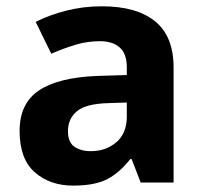

<svg xmlns="http://www.w3.org/2000/svg" viewBox="-20 -577 644 607"><path d="M301.8 -557.1Q412.1 -557.1 470.5 -509.5Q528.8 -461.9 528.8 -363.8V0H424.8L396 -74.2H392.1Q356.9 -29.8 317.9 -10Q278.8 9.8 210.9 9.8Q138.2 9.8 90.1 -32.2Q42 -74.2 42 -163.1Q42 -250 103 -291Q164.1 -332 286.1 -336.9L380.9 -339.8V-363.8Q380.9 -407.2 358.4 -427Q335.9 -446.8 295.9 -446.8Q255.9 -446.8 218 -435.3Q180.2 -423.8 142.1 -407.2L92.8 -507.8Q136.2 -529.8 190.2 -543.5Q244.1 -557.1 301.8 -557.1ZM380.9 -208V-252.9L322.8 -251Q251 -249 222.9 -225.1Q194.8 -201.2 194.8 -162.1Q194.8 -127.9 214.8 -113.5Q234.9 -99.1 267.1 -99.1Q314.9 -99.1 347.9 -127.4Q380.9 -155.8 380.9 -208Z"/></svg>

Font: Nokora
Style: Bold
Weight: 700
Designer: Danh Hong
Version: Version 8.000; ttfautohint (v1.8.3)